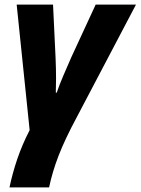

<svg xmlns="http://www.w3.org/2000/svg" viewBox="-20 -569 607 829"><path d="M21 240H192Q206 173 233 103Q260 33 311 -62L567 -549H393L288 -322Q271 -283 253.5 -242.5Q236 -202 225 -169H221Q222 -193 222 -231.5Q222 -270 220 -318L209 -549H52L108 -7Q76 55 55 116.5Q34 178 21 240Z"/></svg>

Font: Noto Sans Display Extra
Style: Italic
Weight: 800
Italic angle: -12°
Designer: Monotype Design Team
Foundry: Monotype Imaging Inc.
Version: Version 1.900